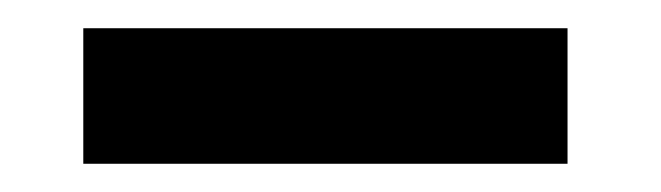

<svg xmlns="http://www.w3.org/2000/svg" viewBox="-20 -723 468 136"><path d="M382 -703H39V-607H382Z"/></svg>

Font: Bluebird
Style: Nrw
Weight: 400
Designer: Jasper
Foundry: Cannot Into Space Fonts
Version: Version 0.98